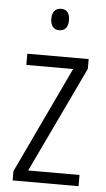

<svg xmlns="http://www.w3.org/2000/svg" viewBox="-53 -859 441 801"><g transform="rotate(5 167.5 -458.5)"><path d="M171 -824C145 -824 133 -806 133 -779C133 -751 146 -734 170 -734C194 -734 207 -751 207 -779C207 -806 196 -824 171 -824ZM307 -93V-140H92L303 -584V-625H46V-578H242L31 -132V-93Z"/></g></svg>

Font: Noto Sans Kannada UI Condensed Light
Style: Regular
Weight: 300
Width: 3
Designer: Jelle Bosma - Monotype Design Team
Foundry: Monotype Imaging Inc.
Version: Version 2.005